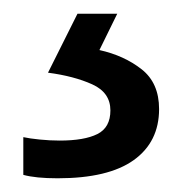

<svg xmlns="http://www.w3.org/2000/svg" viewBox="-20 -20 265 280"><path d="M212 139Q212 187 175 213.5Q138 240 64 240Q32 240 14 235V180Q23 182 38 183.5Q53 185 67 185Q103 185 122 175.5Q141 166 141 141Q141 115 114.5 103Q88 91 50 86L93 0H151L125 53Q161 61 186.5 81Q212 101 212 139Z"/></svg>

Font: Noto Sans Manichaean
Style: Regular
Weight: 400
Designer: Monotype Design Team
Foundry: Monotype Imaging Inc.
Version: Version 2.005; ttfautohint (v1.8.4.7-5d5b)